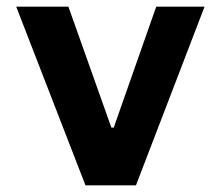

<svg xmlns="http://www.w3.org/2000/svg" viewBox="-20 -554 660 574"><path d="M28.5 -534 235.5 0H386.5L591.5 -534H447L320 -172.5H313L184.5 -534Z"/></svg>

Font: Monaspace Neon
Style: Bold
Weight: 700
Designer: Riley Cran & the Lettermatic Team
Foundry: Lettermatic
Version: Version 1.200 (Monaspace Neon)